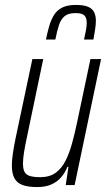

<svg xmlns="http://www.w3.org/2000/svg" viewBox="-20 -749 435 777"><path d="M130 8Q93 8 70.5 -0.5Q48 -9 38 -28.5Q28 -48 28 -80Q28 -100 32 -127.5Q36 -155 43 -189L111 -510H155L90 -199Q82 -162 77.5 -134.5Q73 -107 73 -88Q73 -65 79.5 -53Q86 -41 102 -36.5Q118 -32 143 -32Q181 -32 205.5 -50Q230 -68 245.5 -99Q261 -130 271.5 -168.5Q282 -207 291 -249L346 -510H389L282 0H246L257 -74H253Q244 -52 229 -33.5Q214 -15 190 -3.5Q166 8 130 8ZM166 -589Q172 -619 179.5 -644.5Q187 -670 199 -689Q211 -708 232 -718.5Q253 -729 287 -729Q319 -729 336.5 -721.5Q354 -714 361 -699.5Q368 -685 368 -665Q368 -650 365 -630.5Q362 -611 358 -589H320Q325 -610 328 -627Q331 -644 331 -657Q331 -677 321.5 -686.5Q312 -696 286 -696Q257 -696 242 -684Q227 -672 219 -648.5Q211 -625 204 -589Z"/></svg>

Font: Saira Condensed ExtraLight
Style: Italic
Weight: 250
Width: 3
Italic angle: -12°
Designer: Hector Gatti with collaboration of the Omnibus-Type team
Foundry: Omnibus-Type
Version: Version 1.101